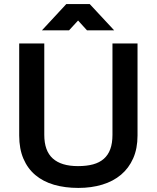

<svg xmlns="http://www.w3.org/2000/svg" viewBox="-20 -901 762 933"><path d="M648.3 -689.9H526.5V-245.4Q526.5 -205.1 516 -176.4Q505.5 -147.7 484.6 -129.3Q463.7 -110.9 432.3 -102.3Q400.9 -93.8 358.9 -93.8Q277.7 -93.8 236.5 -130.9Q195.2 -168 195.2 -245.4V-689.9H73.3V-242.5Q73.3 -177.7 93.8 -129.9Q114.2 -82.1 151.8 -50.4Q189.4 -18.7 242.5 -3.2Q295.7 12.2 360.9 12.2Q424.3 12.2 477.2 -3.9Q530.1 -19.9 568.1 -51.9Q606.1 -83.9 627.2 -131.6Q648.3 -179.3 648.3 -242.5ZM402.8 -753.5H534.9L416.1 -881.2H302.1L183.7 -753.5H315.4L359.4 -801.3Z"/></svg>

Font: Saysettha
Style: Regular
Weight: 400
Designer: John M. Durdin
Foundry: Lao Script for Windows
Version: Version 2.201